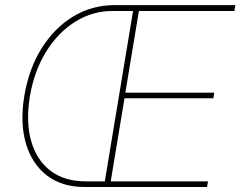

<svg xmlns="http://www.w3.org/2000/svg" viewBox="-20 -748 961 768"><path d="M317.9 0Q228 0 168 -45.9Q107.9 -91.8 83.7 -173.8Q59.6 -255.9 77.1 -363.3Q95.2 -472.7 146.2 -554.4Q197.3 -636.2 272.5 -681.9Q347.7 -727.5 438 -727.5H527.8L522.9 -704.1H434.1Q352.1 -705.1 282.5 -662.1Q212.9 -619.1 165 -542.2Q117.2 -465.3 99.6 -363.3Q83 -261.2 104.5 -184.6Q126 -107.9 181.4 -65.4Q236.8 -22.9 321.8 -22.5H411.1L406.7 0ZM395.5 0 516.1 -727.5H921.4L917.5 -704.1H535.6L481.4 -377.4H836.9L833.5 -355H478L422.9 -22.5H812L808.1 0Z"/></svg>

Font: Inter 20pt Thin
Style: Italic
Weight: 250
Italic angle: -9.3988°
Version: Version 4.001;git-66647c0bb